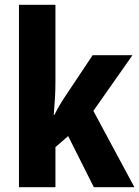

<svg xmlns="http://www.w3.org/2000/svg" viewBox="-20 -780 580 800"><path d="M211 -441Q211 -406 209 -371Q207 -336 204 -302H207Q218 -324 230.5 -345Q243 -366 254 -382L366 -550H532L369 -318L540 0H371L264 -213L211 -167V0H59V-760H211Z"/></svg>

Font: Noto Sans Ethiopic Condensed ExtraBold
Style: Regular
Weight: 800
Width: 3
Designer: Monotype Design Team
Foundry: Monotype Imaging Inc.
Version: Version 2.102; ttfautohint (v1.8.4.7-5d5b)